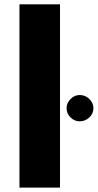

<svg xmlns="http://www.w3.org/2000/svg" viewBox="-20 -856 446 876"><path d="M68.8 0V-836.2H253.8V0ZM343.8 -302.5Q320 -302.5 301.9 -320Q283.8 -337.5 283.8 -362.5Q283.8 -386.2 301.9 -404.4Q320 -422.5 343.8 -422.5Q368.8 -422.5 387.5 -404.4Q406.2 -386.2 406.2 -362.5Q406.2 -337.5 387.5 -320Q368.8 -302.5 343.8 -302.5Z"/></svg>

Font: Now Alt Black
Style: Regular
Weight: 900
Designer: Alfredo Marco Pradil
Foundry: Alfredo Marco Pradil
Version: Version 1.002;PS 001.002;hotconv 1.0.88;makeotf.lib2.5.64775